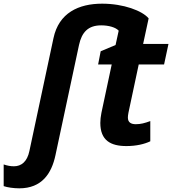

<svg xmlns="http://www.w3.org/2000/svg" viewBox="-140 -785 937 1045"><path d="M-35 240C88 240 141 159 162 59L290 -540C305 -609 339 -647 411 -647C452 -647 490 -636 506 -618L489 -540L408 -506L394 -434H468L412 -171C408 -151 406 -132 406 -116C406 -21 462 10 548 10C602 10 647 -1 678 -16V-126C648 -115 626 -109 599 -109C573 -109 556 -119 556 -145C556 -151 557 -161 559 -171L615 -434H753L777 -546H639L669 -685C635 -726 533 -765 416 -765C288 -765 180 -715 151 -577L20 37C8 95 -24 120 -64 120C-83 120 -99 117 -120 110V228C-100 235 -66 240 -35 240Z"/></svg>

Font: Noto Sans
Style: Bold Italic
Weight: 700
Italic angle: -12°
Designer: Monotype Design Team
Foundry: Monotype Imaging Inc.
Version: Version 2.013